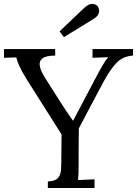

<svg xmlns="http://www.w3.org/2000/svg" viewBox="-26 -947 690 967"><path d="M215 0V-33Q253 -35 266.5 -51Q280 -67 281.5 -94.5Q283 -122 283 -156L284 -270L110 -545Q85 -585 72.5 -612Q60 -639 56 -658Q40 -657 25 -657Q10 -657 -6 -656V-700H252V-667Q206 -667 188 -653Q170 -639 174.5 -614.5Q179 -590 199 -558L279 -432Q293 -410 308 -387.5Q323 -365 341 -340H343Q354 -362 365 -382.5Q376 -403 386 -422L471 -583Q479 -597 492 -620Q505 -643 519 -659Q500 -658 480 -657.5Q460 -657 440 -656V-700H644V-667Q595 -664 563.5 -633Q532 -602 497 -538Q463 -474 431.5 -415Q400 -356 371 -300Q371 -282 370.5 -252Q370 -222 370 -191.5Q370 -161 370 -140Q370 -119 370 -119Q370 -66 367 -40Q388 -41 408.5 -42Q429 -43 450 -44V0ZM296 -760 274 -789 400 -909Q420 -926 434.5 -927Q449 -928 457.5 -922.5Q466 -917 467 -914Q470 -910 472.5 -899.5Q475 -889 469.5 -876Q464 -863 441 -849Z"/></svg>

Font: Lora
Style: Regular
Weight: 400
Designer: Olga Karpushina, Alexei Vanyashin (Cyrillic)
Foundry: Cyreal
Version: Version 3.005; ttfautohint (v1.8.4.7-5d5b)